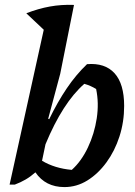

<svg xmlns="http://www.w3.org/2000/svg" viewBox="-20 -751 549 781"><path d="M19 0 158 -630 87 -697Q136 -716 183 -724.5Q230 -733 281 -731L225 -451L176 -268L180 -266Q214 -336 251.5 -391.5Q289 -447 334 -490Q407 -496 446 -453Q485 -410 485 -320Q485 -255 466 -196Q447 -137 413 -90.5Q379 -44 335.5 -17Q292 10 242 10Q165 10 124 -50Q105 -33 84.5 -21Q64 -9 40 0ZM151 -97Q203 -66 272 -60Q311 -95 337.5 -151Q364 -207 373.5 -269.5Q383 -332 371 -389Q348 -403 323 -410Q235 -333 165 -164Z"/></svg>

Font: Piazzolla SemiBold
Style: Italic
Weight: 600
Italic angle: -11.3°
Designer: Juan Pablo del Peral
Foundry: Huerta Tipografica
Version: Version 1.330